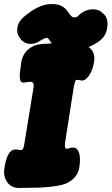

<svg xmlns="http://www.w3.org/2000/svg" viewBox="-63 -905 552 950"><path d="M32 25Q-8 25 -28 -4.5Q-48 -34 -41 -74Q-34 -120 -21 -142Q-8 -164 8 -165Q18 -166 24.5 -164.5Q31 -163 39 -162Q49 -163 52.5 -172.5Q56 -182 57 -191L103 -473Q105 -486 101.5 -493Q98 -500 90 -500Q83 -500 75.5 -499.5Q68 -499 61 -497Q43 -493 38 -506.5Q33 -520 35.5 -544Q38 -568 42 -596Q49 -637 76.5 -660.5Q104 -684 141 -687Q238 -695 331 -687Q368 -684 388.5 -660.5Q409 -637 402 -596Q395 -555 376 -529Q357 -503 338 -507Q334 -508 330 -509Q326 -510 318 -510Q311 -510 308 -500Q305 -490 303 -481L259 -199Q257 -185 259 -177Q261 -169 267 -169Q272 -169 281 -172Q290 -175 299 -175Q319 -175 328 -149.5Q337 -124 329 -74Q323 -40 295.5 -16.5Q268 7 223 14Q174 22 126 23.5Q78 25 32 25ZM34 -719Q18 -741 23 -769Q28 -797 52 -819Q66 -831 87.5 -846.5Q109 -862 136 -873.5Q163 -885 191 -885Q226 -885 244 -874Q262 -863 271.5 -849Q281 -835 289.5 -825.5Q298 -816 314 -820Q320 -822 326.5 -829Q333 -836 342 -842Q367 -859 397.5 -859Q428 -859 446 -839L451 -835Q466 -821 468.5 -796.5Q471 -772 462.5 -747.5Q454 -723 435 -707Q409 -685 366 -668.5Q323 -652 287 -652Q251 -652 230.5 -662Q210 -672 198.5 -684.5Q187 -697 181 -707Q175 -717 169 -717Q159 -717 152.5 -713Q146 -709 135 -703Q109 -685 81.5 -688Q54 -691 37 -714Z"/></svg>

Font: Winky Sans Black
Style: Italic
Weight: 900
Italic angle: -8.97852°
Designer: Simon Atzbach
Foundry: typofactur
Version: Version 1.205